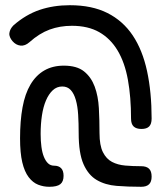

<svg xmlns="http://www.w3.org/2000/svg" viewBox="-20 -707 640 737"><path d="M523 -212Q503 -212 493 -221.5Q483 -231 483 -252Q483 -334 471 -400.5Q459 -467 431.5 -513Q404 -559 361 -583.5Q318 -608 256 -608Q210 -608 170.5 -593.5Q131 -579 93 -545Q76 -530 58.5 -532Q41 -534 28 -549Q22 -556 18.5 -564Q15 -572 16 -580Q17 -588 21 -595.5Q25 -603 32 -610Q79 -651 132 -669Q185 -687 248 -687Q333 -687 392.5 -657Q452 -627 489.5 -571Q527 -515 544.5 -434Q562 -353 562 -252Q562 -231 552.5 -221.5Q543 -212 523 -212ZM522 10Q471 10 427.5 6.5Q384 3 351.5 -16Q319 -35 300.5 -77Q282 -119 282 -196Q282 -234 280 -266.5Q278 -299 271 -323.5Q264 -348 251.5 -361.5Q239 -375 219 -375Q198 -375 182.5 -360.5Q167 -346 156.5 -321.5Q146 -297 141 -264Q136 -231 136 -193Q136 -166 139 -143.5Q142 -121 148.5 -105Q155 -89 164.5 -80Q174 -71 188 -71Q205 -71 214.5 -61.5Q224 -52 224 -32Q224 -10 211.5 0Q199 10 169 10Q147 10 126.5 2Q106 -6 90 -27Q74 -48 65.5 -84Q57 -120 57 -176Q57 -243 66.5 -295Q76 -347 97 -382.5Q118 -418 150 -436.5Q182 -455 225 -455Q275 -455 302.5 -433Q330 -411 343.5 -374.5Q357 -338 359.5 -291.5Q362 -245 362 -196Q362 -149 375 -123Q388 -97 410 -85.5Q432 -74 461 -71.5Q490 -69 522 -69Q542 -69 552 -59.5Q562 -50 562 -29Q562 -9 552 0.5Q542 10 522 10Z"/></svg>

Font: Maple Mono Light
Style: Regular
Weight: 300
Monospace: yes
Designer: subframe7536
Version: Version 7.000